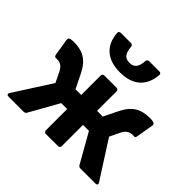

<svg xmlns="http://www.w3.org/2000/svg" viewBox="-168 -903 1095 1095"><g transform="rotate(45 379.5 -355.0)"><path d="M379.9 -546.9C489.3 -546.9 543.9 -605.5 549.8 -696.3C550.8 -705.1 544.9 -710 535.2 -710H454.1C444.3 -710 438.5 -705.1 437.5 -694.3C433.6 -648.4 419.9 -624 379.9 -624C339.8 -624 326.2 -648.4 322.3 -694.3C321.3 -705.1 315.4 -710 305.7 -710H224.6C214.8 -710 209 -704.1 210 -694.3C216.8 -604.5 271.5 -546.9 379.9 -546.9ZM595.7 -244.1 623 -300.8C640.6 -338.9 662.1 -346.7 685.5 -346.7C689.5 -346.7 692.4 -345.7 695.3 -345.7C702.1 -344.7 706.1 -348.6 708 -359.4L725.6 -462.9C727.5 -471.7 723.6 -478.5 713.9 -481.4C706.1 -483.4 697.3 -484.4 687.5 -484.4C617.2 -484.4 568.4 -460.9 531.2 -384.8L489.3 -299.8H443.4V-456.1C443.4 -465.8 437.5 -471.7 427.7 -471.7H331.1C321.3 -471.7 315.4 -465.8 315.4 -456.1V-299.8H269.5L227.5 -384.8C190.4 -460.9 141.6 -484.4 71.3 -484.4C61.5 -484.4 53.7 -483.4 44.9 -481.4C36.1 -479.5 33.2 -471.7 34.2 -462.9L50.8 -359.4C52.7 -348.6 58.6 -345.7 69.3 -346.7C70.3 -346.7 72.3 -346.7 73.2 -346.7C97.7 -346.7 118.2 -338.9 135.7 -300.8L163.1 -244.1L18.6 -18.6C11.7 -7.8 16.6 0 29.3 0H150.4C158.2 0 165 -2.9 168.9 -10.7L267.6 -186.5H315.4V-15.6C315.4 -5.9 321.3 0 331.1 0H427.7C437.5 0 443.4 -5.9 443.4 -15.6V-186.5H491.2L590.8 -10.7C594.7 -2.9 601.6 0 609.4 0H729.5C742.2 0 747.1 -7.8 740.2 -18.6Z"/></g></svg>

Font: Ed Sans Neue
Style: Bold
Weight: 700
Designer: Stephen Hutchings
Version: Version 1.004;PS 001.004;hotconv 1.0.88;makeotf.lib2.5.64775